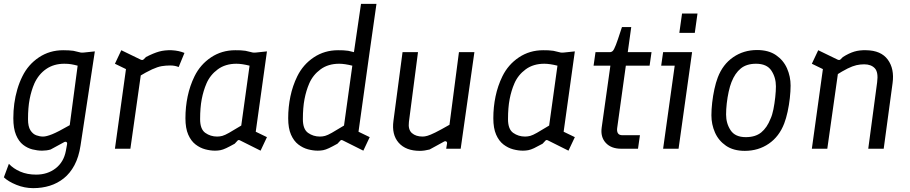

<svg xmlns="http://www.w3.org/2000/svg" viewBox="-21 -770 4710 994"><path d="M151 204Q106 204 64 187Q22 170 -1 148L25 78Q48 103 84 118.5Q120 134 166 134Q225 134 267 101.5Q309 69 320 11L326 -22Q328 -32 322.5 -35Q317 -38 309 -33L241 4Q231 7 219.5 8.5Q208 10 197 10Q173 10 147 3.5Q121 -3 98.5 -20.5Q76 -38 62 -71.5Q48 -105 48 -158Q48 -197 53 -234Q58 -271 68.5 -307Q79 -343 95 -375Q125 -436 180.5 -473Q236 -510 306 -510Q337 -510 359 -507L397 -498Q404 -497 413 -498L470 -504L396 -17Q387 43 364.5 85Q342 127 309.5 153Q277 179 237 191.5Q197 204 151 204ZM202 -63Q219 -63 249 -75Q279 -87 340 -122L381 -430Q362 -435 347 -437.5Q332 -440 312 -440Q258 -440 218.5 -413Q179 -386 157 -338Q141 -301 132.5 -257Q124 -213 124 -153Q124 -115 136.5 -95.5Q149 -76 167 -69.5Q185 -63 202 -63Z M574 0 636 -447 675 -391 574 -440 607 -510 708 -461Q717 -457 723 -463L735 -475Q774 -495 802.5 -503Q831 -511 867 -510Q887 -509 903 -505.5Q919 -502 934 -496L904 -423Q894 -427 883.5 -429Q873 -431 860 -431Q837 -431 816 -427.5Q795 -424 766.5 -411Q738 -398 693 -371L714 -424L654 0Z M1092 10Q1068 10 1041.5 3Q1015 -4 991.5 -22Q968 -40 953.5 -73Q939 -106 939 -158Q939 -216 950.5 -271Q962 -326 986 -375Q1016 -436 1071.5 -473Q1127 -510 1197 -510Q1212 -510 1224.5 -509.5Q1237 -509 1250 -507L1288 -498Q1295 -497 1304 -498L1361 -504L1303 -88L1361 -60L1328 10L1222 -43Q1213 -48 1208 -41L1194 -26Q1167 -11 1150 -3Q1133 5 1120 7.5Q1107 10 1092 10ZM1103 -63Q1117 -63 1130 -66.5Q1143 -70 1165 -82.5Q1187 -95 1228 -120L1271 -430Q1231 -440 1203 -440Q1146 -440 1106.5 -411Q1067 -382 1048 -338Q1032 -301 1023.5 -257Q1015 -213 1015 -153Q1015 -101 1042 -82Q1069 -63 1103 -63Z M1807 -470 1848 -750H1928L1893 -504ZM1624 10Q1600 10 1573.5 3Q1547 -4 1523.5 -22Q1500 -40 1485.5 -73Q1471 -106 1471 -158Q1471 -216 1482.5 -271Q1494 -326 1518 -375Q1548 -436 1603.5 -473Q1659 -510 1729 -510Q1744 -510 1756.5 -509.5Q1769 -509 1782 -507L1820 -498Q1827 -497 1836 -498L1893 -504L1835 -88L1893 -60L1860 10L1754 -43Q1745 -48 1740 -41L1726 -26Q1699 -11 1682 -3Q1665 5 1652 7.5Q1639 10 1624 10ZM1635 -63Q1649 -63 1662 -66.5Q1675 -70 1697 -82.5Q1719 -95 1760 -120L1803 -430Q1763 -440 1735 -440Q1678 -440 1638.5 -411Q1599 -382 1580 -338Q1564 -301 1555.5 -257Q1547 -213 1547 -153Q1547 -101 1574 -82Q1601 -63 1635 -63Z M2153 11Q2080 11 2043 -31Q2006 -73 2016 -145L2063 -500H2143L2096 -139Q2091 -99 2111.5 -81Q2132 -63 2167 -63Q2178 -63 2192 -67Q2206 -71 2232.5 -84Q2259 -97 2306 -124L2355 -500H2435L2364 0H2289L2293 -25Q2295 -34 2289.5 -37.5Q2284 -41 2276 -36Q2254 -24 2236 -14Q2218 -4 2203 4Q2191 7 2178 9Q2165 11 2153 11Z M2686 10Q2662 10 2635.5 3Q2609 -4 2585.5 -22Q2562 -40 2547.5 -73Q2533 -106 2533 -158Q2533 -216 2544.5 -271Q2556 -326 2580 -375Q2610 -436 2665.5 -473Q2721 -510 2791 -510Q2806 -510 2818.5 -509.5Q2831 -509 2844 -507L2882 -498Q2889 -497 2898 -498L2955 -504L2897 -88L2955 -60L2922 10L2816 -43Q2807 -48 2802 -41L2788 -26Q2761 -11 2744 -3Q2727 5 2714 7.5Q2701 10 2686 10ZM2697 -63Q2711 -63 2724 -66.5Q2737 -70 2759 -82.5Q2781 -95 2822 -120L2865 -430Q2825 -440 2797 -440Q2740 -440 2700.5 -411Q2661 -382 2642 -338Q2626 -301 2617.5 -257Q2609 -213 2609 -153Q2609 -101 2636 -82Q2663 -63 2697 -63Z M3195 0Q3143 0 3115 -30.5Q3087 -61 3094 -110L3139 -430H3052L3062 -500H3136Q3145 -500 3151.5 -506.5Q3158 -513 3167.5 -537.5Q3177 -562 3194 -615L3199 -630H3247L3229 -500H3352L3342 -430H3219L3174 -106Q3172 -89 3178.5 -79.5Q3185 -70 3201 -70H3292L3282 0Z M3412 0 3472 -430H3402L3412 -500H3562L3492 0ZM3496 -600 3510 -700H3590L3576 -600Z M3835 11Q3776 11 3737.5 -15.5Q3699 -42 3680.5 -84Q3662 -126 3662 -173Q3662 -203 3666 -238.5Q3670 -274 3677.5 -308.5Q3685 -343 3695 -369Q3721 -437 3775 -474Q3829 -511 3898 -511Q3958 -511 3996.5 -484.5Q4035 -458 4053.5 -416Q4072 -374 4072 -327Q4072 -298 4068 -262Q4064 -226 4056.5 -191.5Q4049 -157 4039 -131Q4013 -63 3959 -26Q3905 11 3835 11ZM3840 -60Q3890 -60 3920 -84.5Q3950 -109 3968 -155Q3977 -174 3983 -204Q3989 -234 3992.5 -266.5Q3996 -299 3996 -323Q3996 -369 3972.5 -404.5Q3949 -440 3893 -440Q3844 -440 3814 -415.5Q3784 -391 3766 -345Q3758 -325 3751.5 -295.5Q3745 -266 3741.5 -235Q3738 -204 3738 -177Q3738 -131 3761.5 -95.5Q3785 -60 3840 -60Z M4182 0 4244 -447 4283 -391 4182 -440 4215 -510 4316 -461Q4325 -457 4331 -463L4343 -475Q4375 -495 4402 -503Q4429 -511 4463 -510Q4540 -509 4575 -461.5Q4610 -414 4600 -340L4554 0H4474L4520 -344Q4527 -396 4508 -416.5Q4489 -437 4453 -437Q4432 -437 4412.5 -432.5Q4393 -428 4367.5 -415.5Q4342 -403 4301 -377L4322 -424L4262 0Z"/></svg>

Font: Finlandica
Style: Italic
Weight: 400
Italic angle: -8°
Designer: Niklas Ekholm, Juho Hiilivirta, Jaakko Suomalainen
Foundry: Helsinki Type Studio
Version: Version 1.064